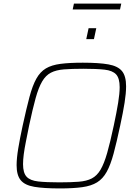

<svg xmlns="http://www.w3.org/2000/svg" viewBox="-20 -1047 766 1075"><path d="M315 8Q225 8 172 -1Q119 -10 96 -38Q73 -66 73 -122Q73 -160 82 -215Q91 -270 107 -344Q128 -440 145 -504Q162 -568 183.5 -606.5Q205 -645 237 -664Q269 -683 319 -689.5Q369 -696 444 -696Q534 -696 587 -686.5Q640 -677 663 -649Q686 -621 686 -564Q686 -525 677.5 -471.5Q669 -418 653 -344Q633 -250 616 -187Q599 -124 577.5 -85Q556 -46 523.5 -26Q491 -6 440.5 1Q390 8 315 8ZM312 -26Q377 -26 421 -29.5Q465 -33 494 -48Q523 -63 543 -97Q563 -131 580 -190.5Q597 -250 617 -344Q633 -419 641.5 -471.5Q650 -524 650 -559Q650 -609 630 -630.5Q610 -652 565.5 -657Q521 -662 447 -662Q382 -662 338 -658.5Q294 -655 265 -640Q236 -625 216 -591Q196 -557 179.5 -497.5Q163 -438 143 -344Q133 -294 125 -254Q117 -214 113 -183Q109 -152 109 -128Q109 -79 129 -57.5Q149 -36 194 -31Q239 -26 312 -26ZM463 -828 476 -889H519L506 -828ZM387 -994 394 -1027H659L652 -994Z"/></svg>

Font: Saira Thin
Style: Italic
Weight: 100
Italic angle: -12°
Designer: Hector Gatti with collaboration of the Omnibus-Type team
Foundry: Omnibus-Type
Version: Version 1.101